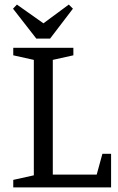

<svg xmlns="http://www.w3.org/2000/svg" viewBox="-20 -820 518 840"><path d="M38 0V-33L128 -53V-558L38 -578V-611H301V-578L211 -558V-56H403L428 -147H466V0ZM139 -651 37 -782 54 -800 170 -718 281 -800 299 -782 199 -651Z"/></svg>

Font: Manuale
Style: Regular
Weight: 400
Designer: Eduardo Tunni / Pablo Cosgaya
Foundry: Eduardo Tunni / Pablo Cosgaya
Version: Version 1.002